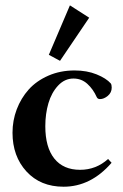

<svg xmlns="http://www.w3.org/2000/svg" viewBox="-20 -689 461 720"><path d="M205.1 -460.9 163.1 -483.4 242.2 -668.9 314.5 -622.6ZM218.3 11.2Q131.8 11.2 79.3 -45.9Q26.9 -103 26.9 -191.4Q26.9 -236.8 42.7 -278.8Q58.6 -320.8 87.6 -353.3Q116.7 -385.7 161.4 -405.3Q206.1 -424.8 259.8 -424.8Q305.7 -424.8 342 -410.2Q378.4 -395.5 395.5 -376Q398.9 -371.1 398.9 -360.4Q398.9 -341.8 384.3 -329.6Q369.6 -317.4 355 -317.4Q346.2 -317.4 342.8 -324.7Q329.6 -354.5 307.6 -374.5Q285.6 -394.5 255.4 -394.5Q222.7 -394.5 198 -368.2Q173.3 -341.8 161.6 -302Q149.9 -262.2 149.9 -215.8Q149.9 -136.7 183.6 -94.5Q217.3 -52.2 280.3 -52.2Q340.3 -52.2 385.3 -92.8L398.4 -78.6Q320.8 11.2 218.3 11.2Z"/></svg>

Font: Elstob 18pt SemiBold
Style: Regular
Weight: 600
Designer: Peter S. Baker
Version: Version 1.015